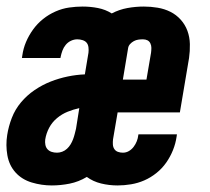

<svg xmlns="http://www.w3.org/2000/svg" viewBox="-20 -558 640 586"><path d="M138 8Q107 8 77 -1Q47 -10 27.5 -31.5Q8 -53 2.5 -84Q-3 -115 2 -146Q6 -172 16 -198Q26 -224 44 -245.5Q62 -267 85.5 -283Q109 -299 134.5 -309Q160 -319 186.5 -324.5Q213 -330 239 -331L250 -397Q251 -405 250 -413.5Q249 -422 244.5 -427.5Q240 -433 232 -435.5Q224 -438 216 -438Q206 -438 196.5 -433.5Q187 -429 180.5 -421Q174 -413 170.5 -403.5Q167 -394 165 -384Q165 -383 165 -382.5Q165 -382 164 -381H47Q47 -383 47.5 -385Q48 -387 48 -388Q51 -410 59.5 -430Q68 -450 81 -468Q94 -486 111.5 -500Q129 -514 149.5 -523Q170 -532 191 -535Q212 -538 232 -538Q256 -538 279 -533.5Q302 -529 321 -517Q344 -529 369 -533.5Q394 -538 419 -538Q440 -538 461 -534.5Q482 -531 500 -522Q518 -513 531.5 -498Q545 -483 552 -464Q559 -445 559.5 -423.5Q560 -402 557 -381L529 -215H339L325 -133Q324 -125 324.5 -117Q325 -109 329 -103Q333 -97 340 -94.5Q347 -92 355 -92Q365 -92 373.5 -97Q382 -102 388 -110Q394 -118 397.5 -127Q401 -136 402 -145Q402 -146 402 -146.5Q402 -147 403 -148H520Q520 -146 519.5 -144.5Q519 -143 519 -141Q516 -120 508 -100Q500 -80 487.5 -62Q475 -44 457.5 -30Q440 -16 420.5 -7.5Q401 1 380 4.5Q359 8 339 8Q313 8 288.5 2Q264 -4 245 -18Q220 -3 192.5 2.5Q165 8 138 8ZM427 -315 441 -397Q442 -405 442 -412Q442 -419 439 -425.5Q436 -432 430 -435Q424 -438 416 -438Q409 -438 402 -437Q395 -436 388.5 -432.5Q382 -429 377 -423.5Q372 -418 371 -411L355 -315ZM154 -92Q162 -92 170 -95Q178 -98 184.5 -104Q191 -110 195.5 -117.5Q200 -125 203 -133Q206 -141 208 -149Q210 -157 212 -165L222 -228Q204 -224 186.5 -217Q169 -210 154 -197.5Q139 -185 130 -168Q121 -151 118 -132Q117 -124 118.5 -116Q120 -108 125 -102.5Q130 -97 137.5 -94.5Q145 -92 154 -92Z"/></svg>

Font: Iosevka Slab Extended Oblique
Style: Bold
Weight: 700
Width: 7
Italic angle: -9°
Monospace: yes
Designer: Belleve Invis
Foundry: Belleve Invis
Version: Version 11.1.1; ttfautohint (v1.8.3)